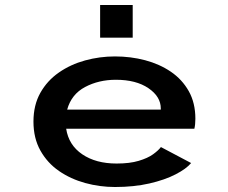

<svg xmlns="http://www.w3.org/2000/svg" viewBox="-20 -738 915 769"><path d="M440.5 11Q379.5 11 321.2 -5Q263 -21 216.2 -53.2Q169.5 -85.5 141.8 -135Q114 -184.5 114 -251Q114 -317 141.5 -366Q169 -415 215.8 -447.5Q262.5 -480 320.8 -496Q379 -512 440.5 -512Q503.5 -512 561.2 -496.8Q619 -481.5 664.2 -450.8Q709.5 -420 736 -373Q762.5 -326 762.5 -262.5Q762.5 -239 758.5 -222.5H245Q255 -157 309.5 -120Q364 -83 447 -83Q499.5 -83 535.5 -93.8Q571.5 -104.5 593 -120Q614.5 -135.5 624.5 -149L745.5 -85Q726.5 -62 683.5 -39.8Q640.5 -17.5 578.5 -3.2Q516.5 11 440.5 11ZM444 -418.5Q375.5 -418.5 320.8 -389.5Q266 -360.5 249 -299H624V-303.5Q624 -351 574.5 -384.8Q525 -418.5 444 -418.5ZM381 -718H511.5V-587H381Z"/></svg>

Font: Trispace SemiExpanded Medium
Style: Regular
Weight: 500
Width: 6
Designer: Tyler Finck
Foundry: Etcetera Type Company
Version: Version 1.210; ttfautohint (v1.8.3)